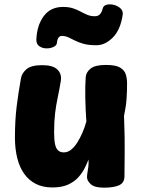

<svg xmlns="http://www.w3.org/2000/svg" viewBox="-20 -853 662 887"><path d="M222 13Q178 13 145.5 -3.5Q113 -20 91.5 -50.5Q70 -81 59.5 -123.5Q49 -166 49 -217Q49 -297 57 -361.5Q65 -426 77 -492Q81 -515 102.5 -533.5Q124 -552 175 -552Q225 -552 245.5 -531.5Q266 -511 261 -479Q254 -437 246.5 -402Q239 -367 234.5 -329.5Q230 -292 230 -242Q230 -209 234 -188.5Q238 -168 248 -158.5Q258 -149 275 -149Q293 -149 308.5 -161.5Q324 -174 337 -194.5Q350 -215 361 -240.5Q372 -266 379 -292Q375 -348 374 -402.5Q373 -457 376 -497Q378 -520 399 -536.5Q420 -553 469 -553Q514 -553 534.5 -541Q555 -529 561 -509.5Q567 -490 567 -468Q567 -450 566.5 -431.5Q566 -413 564.5 -394Q563 -375 560 -356Q557 -337 553 -318Q557 -211 556 -147.5Q555 -84 555 -39Q555 -9 531 2.5Q507 14 460 14Q417 14 399.5 -2Q382 -18 382 -34Q382 -44 384 -55.5Q386 -67 388 -82Q390 -97 389 -116Q382 -98 371 -76Q360 -54 341.5 -33.5Q323 -13 294 0Q265 13 222 13ZM425 -644Q390 -644 366.5 -650.5Q343 -657 326.5 -665.5Q310 -674 296 -680.5Q282 -687 266 -687Q246 -687 243 -655Q242 -643 227 -636Q212 -629 193.5 -629.5Q175 -630 161 -640Q147 -650 148 -672Q151 -737 182.5 -779Q214 -821 271 -821Q298 -821 317.5 -814.5Q337 -808 352.5 -799.5Q368 -791 383.5 -784.5Q399 -778 418 -778Q433 -778 441.5 -787Q450 -796 454 -812Q457 -827 472.5 -831Q488 -835 506 -830.5Q524 -826 536.5 -814.5Q549 -803 547 -786Q537 -716 501.5 -680Q466 -644 425 -644Z"/></svg>

Font: Playpen Sans ExtraBold
Style: Regular
Weight: 800
Designer: Laura Meseguer, Veronika Burian, José Scaglione
Foundry: TypeTogether
Version: Version 1.001